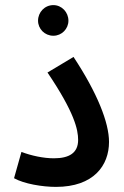

<svg xmlns="http://www.w3.org/2000/svg" viewBox="-20 -727 485 752"><path d="M189 -587C222 -587 248 -614 248 -646C248 -679 222 -707 189 -707C155 -707 129 -679 129 -646C129 -614 155 -587 189 -587ZM35 -29C74 -7 146 5 199 5C347 5 407 -79 407 -171C407 -247 361 -363 268 -504L166 -443C272 -286 286 -219 286 -179C286 -128 251 -107 191 -107C151 -107 103 -117 64 -132Z"/></svg>

Font: Noto Sans Arabic Cond SemBd
Style: Regular
Weight: 600
Width: 3
Designer: Monotype Design Team, Nadine Chahine, Nizar Qandah and Khaled Hosny
Foundry: Monotype Imaging Inc.
Version: Version 2.012